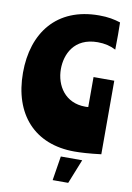

<svg xmlns="http://www.w3.org/2000/svg" viewBox="-109 -896 801 1167"><g transform="rotate(10 292.0 -312.5)"><path d="M437 -455V-270C430 -269 424 -269 418 -269C294 -269 233 -367 233 -469C233 -558 279 -668 426 -668C469 -668 506 -659 538 -642C538 -669 539 -705 539 -734C539 -763 538 -789 538 -810C500 -822 462 -830 406 -830C144 -830 10 -653 10 -407C10 -150 155 11 401 11C437 11 493 8 565 -1V-455ZM325 55 301 205H397L457 55Z"/></g></svg>

Font: Ranchers
Style: Regular
Weight: 400
Designer: Pablo Impallari, Brenda Gallo
Foundry: Pablo Impallari, Brenda Gallo
Version: Version 1.000